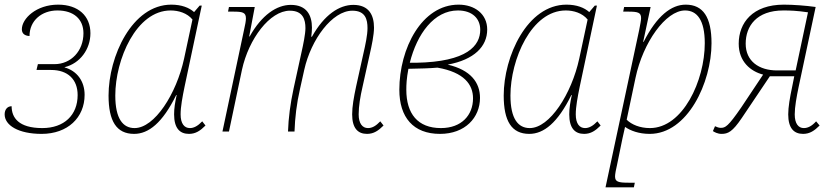

<svg xmlns="http://www.w3.org/2000/svg" viewBox="-22 -566 3591 826"><path d="M157 10C269 10 342 -60 342 -158C342 -217 309 -261 256 -276V-277C322 -293 367 -354 367 -423C367 -497 315 -546 228 -546C134 -546 72 -486 72 -440C72 -421 85 -412 105 -411C105 -478 158 -521 225 -521C296 -521 337 -483 337 -423C337 -347 284 -290 212 -290H141L135 -265H198C269 -265 312 -225 312 -157C312 -71 254 -15 160 -15C58 -15 28 -60 28 -109C10 -109 -2 -95 -2 -74C-2 -27 57 10 157 10Z M555 10C617 10 677 -37 736 -157H738C731 -125 727 -100 727 -74C727 -15 751 10 791 10C820 10 840 -4 862 -26L848 -44C829 -24 812 -15 795 -15C771 -15 755 -34 755 -74C755 -107 763 -149 772 -193L846 -542H837L813 -514C792 -533 759 -546 715 -546C546 -546 445 -323 445 -155C445 -45 479 10 555 10ZM557 -15C507 -15 474 -55 474 -155C474 -310 564 -521 712 -521C746 -521 783 -510 806 -482L770 -314C737 -162 643 -15 557 -15Z M1557 10C1586 10 1606 -4 1628 -26L1614 -44C1595 -24 1579 -15 1561 -15C1537 -15 1521 -35 1521 -74C1521 -109 1528 -151 1538 -194L1569 -334C1577 -369 1587 -416 1587 -447C1587 -500 1566 -545 1498 -545C1438 -545 1373 -503 1320 -408H1317C1319 -422 1320 -435 1320 -447C1320 -500 1298 -545 1229 -545C1169 -545 1104 -502 1052 -409H1050L1074 -536H963L959 -516H980C1021 -516 1036 -513 1036 -487C1036 -476 1033 -460 1028 -438L935 0H963L1019 -266C1048 -399 1139 -520 1225 -520C1282 -520 1292 -481 1292 -445C1292 -420 1283 -376 1274 -336L1241 -185C1227 -120 1219 -59 1217 0H1245C1247 -59 1254 -120 1269 -185L1287 -266C1316 -396 1407 -520 1494 -520C1551 -520 1559 -481 1559 -445C1559 -415 1550 -373 1541 -334L1510 -194C1500 -147 1493 -108 1493 -74C1493 -15 1517 10 1557 10Z M1871 10C1979 10 2043 -60 2043 -145C2043 -211 2003 -265 1904 -288C2018 -309 2074 -366 2074 -439C2074 -506 2020 -546 1951 -546C1792 -546 1696 -357 1696 -180C1696 -61 1756 10 1871 10ZM1948 -521C2010 -521 2044 -486 2044 -438C2044 -370 1989 -300 1768 -296H1741C1772 -420 1845 -521 1948 -521ZM1875 -15C1775 -15 1726 -77 1726 -180C1726 -202 1727 -228 1735 -270C1787 -271 1827 -272 1860 -275C1975 -255 2013 -202 2013 -143C2013 -71 1964 -15 1875 -15Z M2255 10C2317 10 2377 -37 2436 -157H2438C2431 -125 2427 -100 2427 -74C2427 -15 2451 10 2491 10C2520 10 2540 -4 2562 -26L2548 -44C2529 -24 2512 -15 2495 -15C2471 -15 2455 -34 2455 -74C2455 -107 2463 -149 2472 -193L2546 -542H2537L2513 -514C2492 -533 2459 -546 2415 -546C2246 -546 2145 -323 2145 -155C2145 -45 2179 10 2255 10ZM2257 -15C2207 -15 2174 -55 2174 -155C2174 -310 2264 -521 2412 -521C2446 -521 2483 -510 2506 -482L2470 -314C2437 -162 2343 -15 2257 -15Z M2583 240H2705L2709 220H2682C2638 220 2624 216 2624 193C2624 183 2628 162 2633 141L2656 29C2660 12 2663 -1 2667 -20C2690 -4 2726 10 2773 10C2936 10 3039 -211 3039 -380C3039 -492 3003 -546 2928 -546C2866 -546 2804 -498 2747 -386H2745L2777 -536H2663L2659 -516H2680C2723 -516 2736 -512 2736 -488C2736 -477 2732 -460 2728 -438ZM2774 -15C2731 -15 2695 -30 2674 -51L2712 -231C2744 -383 2842 -521 2925 -521C2976 -521 3010 -481 3010 -380C3010 -220 2916 -15 2774 -15Z M3082 10C3110 10 3129 1 3169 -58L3290 -238H3395L3386 -193C3376 -146 3369 -105 3369 -74C3369 -15 3393 10 3433 10C3462 10 3482 -4 3504 -26L3489 -44C3471 -24 3454 -15 3436 -15C3413 -15 3397 -34 3397 -74C3397 -106 3405 -150 3414 -193L3487 -536C3444 -542 3390 -546 3350 -546C3216 -546 3156 -468 3156 -378C3156 -301 3207 -259 3261 -245L3167 -104C3110 -21 3098 -16 3079 -16C3070 -16 3063 -19 3054 -23L3045 -2C3051 2 3065 10 3082 10ZM3321 -263C3243 -263 3186 -303 3186 -378C3186 -454 3233 -521 3348 -521C3379 -521 3406 -520 3454 -513L3401 -263Z"/></svg>

Font: Noto Serif SemiCondensed Thin
Style: Italic
Weight: 100
Width: 4
Italic angle: -12°
Designer: Monotype Design Team
Foundry: Monotype Imaging Inc.
Version: Version 2.013